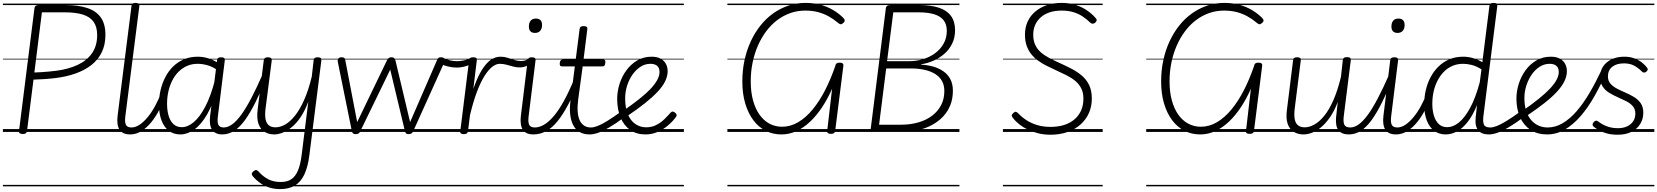

<svg xmlns="http://www.w3.org/2000/svg" viewBox="-20 -910 11428 1324"><path d="M137 14Q108 14 111 -6L218 -856Q220 -866 227 -870.5Q234 -875 248 -875H429Q521 -875 582.5 -854.5Q644 -834 675.5 -789Q707 -744 707 -670Q707 -601 681.5 -549Q656 -497 609.5 -461Q563 -425 500.5 -403Q438 -381 365 -372Q326 -367 286.5 -364.5Q247 -362 211 -361L166 -5Q164 5 157.5 9.5Q151 14 137 14ZM217 -410Q241 -411 266 -412.5Q291 -414 317 -416.5Q343 -419 368 -422Q452 -433 515.5 -462.5Q579 -492 614.5 -543Q650 -594 650 -668Q650 -725 625.5 -759.5Q601 -794 551.5 -809.5Q502 -825 427 -825H269ZM0 365H700V375H0ZM0 -20H700V0H0ZM0 -505H700V-500H0ZM0 -885H700V-875H0Z M877 17Q852 17 833.5 9Q815 1 804.5 -15Q794 -31 790.5 -55.5Q787 -80 791 -112L887 -871Q888 -881 894.5 -885.5Q901 -890 914 -890Q929 -890 935.5 -885Q942 -880 941 -869L845 -114Q839 -71 847.5 -51Q856 -31 887 -31Q896 -31 901 -23.5Q906 -16 904.5 -7Q903 2 896.5 9.5Q890 17 877 17ZM700 365H1001V375H700ZM700 -20H1001V0H700ZM700 -505H1001V-500H700ZM700 -885H1001V-875H700Z M877 17Q867 17 861.5 9.5Q856 2 857 -7Q858 -16 865.5 -23.5Q873 -31 887 -31Q914 -31 942 -49.5Q970 -68 997.5 -101Q1025 -134 1049 -178Q1073 -222 1093 -274Q1097 -284 1105 -285Q1113 -286 1120 -280.5Q1127 -275 1124 -265Q1106 -208 1080.5 -157Q1055 -106 1023 -67Q991 -28 954.5 -5.5Q918 17 877 17ZM1001 365V375ZM1001 -20V0ZM1001 -505V-500ZM1001 -885V-875Z M1223 17Q1178 17 1145 -7.5Q1112 -32 1094 -79Q1076 -126 1076 -191Q1076 -240 1087 -287.5Q1098 -335 1119.5 -377Q1141 -419 1173.5 -451Q1206 -483 1248.5 -501Q1291 -519 1344 -519Q1382 -519 1419 -507Q1456 -495 1491 -471L1486 -422Q1445 -451 1409.5 -460.5Q1374 -470 1343 -470Q1303 -470 1270 -455.5Q1237 -441 1211 -415Q1185 -389 1167.5 -354Q1150 -319 1141 -278.5Q1132 -238 1132 -194Q1132 -149 1142.5 -112.5Q1153 -76 1175.5 -54.5Q1198 -33 1234 -33Q1275 -33 1316.5 -68Q1358 -103 1396 -175.5Q1434 -248 1463 -360L1482 -308Q1450 -193 1408 -121Q1366 -49 1319 -16Q1272 17 1223 17ZM1513 17Q1489 17 1471 9Q1453 1 1442.5 -15Q1432 -31 1428.5 -55Q1425 -79 1429 -111L1477 -495Q1478 -506 1485 -510.5Q1492 -515 1505 -515Q1520 -515 1526 -509.5Q1532 -504 1530 -493L1483 -112Q1477 -70 1485.5 -50.5Q1494 -31 1523 -31Q1532 -31 1536.5 -23.5Q1541 -16 1540 -7Q1539 2 1532.5 9.5Q1526 17 1513 17ZM1001 365H1636V375H1001ZM1001 -20H1636V0H1001ZM1001 -505H1636V-500H1001ZM1001 -885H1636V-875H1001Z M1512 17Q1502 17 1496.5 9.5Q1491 2 1492 -7Q1493 -16 1500.5 -23.5Q1508 -31 1522 -31Q1551 -31 1581 -52.5Q1611 -74 1643.5 -118.5Q1676 -163 1713 -233.5Q1750 -304 1793 -402Q1798 -412 1806.5 -412Q1815 -412 1821.5 -405.5Q1828 -399 1824 -389Q1781 -284 1743 -207.5Q1705 -131 1669 -81.5Q1633 -32 1594.5 -7.5Q1556 17 1512 17ZM1636 365V375ZM1636 -20V0ZM1636 -505V-500ZM1636 -885V-875Z M1871 17Q1834 17 1805 -0.5Q1776 -18 1762.5 -56Q1749 -94 1757 -157L1799 -495Q1801 -506 1807.5 -510.5Q1814 -515 1827 -515Q1842 -515 1848.5 -510Q1855 -505 1854 -494L1811 -160Q1806 -118 1811 -89.5Q1816 -61 1833 -46.5Q1850 -32 1880 -32Q1912 -32 1946 -51Q1980 -70 2013.5 -111.5Q2047 -153 2077 -220Q2107 -287 2130 -382L2143 -496Q2144 -506 2150.5 -510.5Q2157 -515 2171 -515Q2186 -515 2191.5 -509.5Q2197 -504 2196 -493L2113 163Q2103 241 2079 292.5Q2055 344 2014 369Q1973 394 1912 394Q1871 394 1836.5 383Q1802 372 1774 352Q1746 332 1724 306Q1716 297 1716.5 288.5Q1717 280 1728 271Q1739 262 1746 262.5Q1753 263 1761 271Q1793 307 1829.5 326Q1866 345 1916 345Q1961 345 1989.5 325.5Q2018 306 2035 265Q2052 224 2060 160L2106 -209Q2082 -145 2052.5 -101.5Q2023 -58 1991 -32.5Q1959 -7 1928.5 5Q1898 17 1871 17ZM1636 365H2289V375H1636ZM1636 -20H2289V0H1636ZM1636 -505H2289V-500H1636ZM1636 -885H2289V-875H1636Z M2433 15Q2419 15 2413.5 9Q2408 3 2406 -7L2309 -486Q2307 -497 2313 -506Q2319 -515 2336 -515Q2348 -515 2354 -510.5Q2360 -506 2361 -495L2443 -68L2649 -495Q2655 -506 2661.5 -510.5Q2668 -515 2680 -515Q2692 -515 2698 -509.5Q2704 -504 2707 -493L2808 -68L2994 -496Q2998 -507 3004.5 -511.5Q3011 -516 3023 -515Q3040 -514 3045.5 -505Q3051 -496 3045 -483L2829 -4Q2825 4 2818 9.5Q2811 15 2798 15Q2785 15 2779.5 9Q2774 3 2772 -7L2671 -430L2464 -4Q2461 4 2453.5 9.5Q2446 15 2433 15ZM2249 365H3053V375H2249ZM2249 -20H3053V0H2249ZM2249 -505H3053V-500H2249ZM2249 -885H3053V-875H2249Z M3129 -444Q3100 -444 3069.5 -451.5Q3039 -459 3021 -469Q3013 -473 3012.5 -481Q3012 -489 3016.5 -497Q3021 -505 3027 -509Q3033 -513 3038 -510Q3058 -500 3083 -494Q3108 -488 3132 -488Q3152 -488 3179 -493.5Q3206 -499 3224 -511Q3232 -516 3237.5 -508.5Q3243 -501 3244.5 -491Q3246 -481 3240 -476Q3226 -466 3206.5 -458.5Q3187 -451 3166.5 -447.5Q3146 -444 3129 -444ZM3053 365V375ZM3053 -20V0ZM3053 -505V-500ZM3053 -885V-875Z M3178 15Q3165 15 3158.5 10.5Q3152 6 3154 -5L3215 -496Q3217 -506 3223.5 -510.5Q3230 -515 3243 -515Q3258 -515 3264 -510Q3270 -505 3268 -494L3244 -297Q3267 -363 3290.5 -406Q3314 -449 3338 -474Q3362 -499 3385.5 -509Q3409 -519 3431 -519Q3442 -519 3447 -511.5Q3452 -504 3451 -494Q3450 -484 3443.5 -477Q3437 -470 3426 -470Q3401 -470 3374 -449Q3347 -428 3320 -384.5Q3293 -341 3268 -274.5Q3243 -208 3221 -116L3207 -4Q3205 6 3198.5 10.5Q3192 15 3178 15ZM3053 365H3457V375H3053ZM3053 -20H3457V0H3053ZM3053 -505H3457V-500H3053ZM3053 -885H3457V-875H3053Z M3564 -445Q3541 -445 3517.5 -451.5Q3494 -458 3471.5 -464Q3449 -470 3425 -470Q3415 -470 3410 -477Q3405 -484 3405.5 -494Q3406 -504 3412.5 -511.5Q3419 -519 3431 -519Q3457 -519 3480.5 -511.5Q3504 -504 3527 -496.5Q3550 -489 3573 -489Q3586 -489 3599 -492.5Q3612 -496 3625 -503Q3633 -508 3639.5 -502.5Q3646 -497 3647.5 -488Q3649 -479 3641 -472Q3620 -457 3601 -451Q3582 -445 3564 -445ZM3457 365V375ZM3457 -20V0ZM3457 -505V-500ZM3457 -885V-875Z M3659 17Q3633 17 3614.5 9Q3596 1 3585.5 -15Q3575 -31 3571.5 -55.5Q3568 -80 3572 -112L3619 -496Q3621 -506 3627.5 -510.5Q3634 -515 3647 -515Q3662 -515 3668.5 -509.5Q3675 -504 3673 -494L3626 -114Q3620 -71 3628.5 -51Q3637 -31 3668 -31Q3678 -31 3682.5 -23.5Q3687 -16 3686 -7Q3685 2 3678 9.5Q3671 17 3659 17ZM3669 -683Q3649 -683 3638 -694Q3627 -705 3627 -727Q3627 -752 3639 -767Q3651 -782 3676 -782Q3696 -782 3707 -771Q3718 -760 3718 -737Q3718 -713 3705.5 -698Q3693 -683 3669 -683ZM3457 365H3782V375H3457ZM3457 -20H3782V0H3457ZM3457 -505H3782V-500H3457ZM3457 -885H3782V-875H3457Z M3658 17Q3648 17 3642.5 9.5Q3637 2 3638 -7Q3639 -16 3646.5 -23.5Q3654 -31 3668 -31Q3699 -31 3731.5 -50Q3764 -69 3798 -108.5Q3832 -148 3867.5 -212Q3903 -276 3940 -366Q3945 -376 3954 -376Q3963 -376 3969 -369.5Q3975 -363 3971 -352Q3934 -256 3897 -186.5Q3860 -117 3822.5 -71.5Q3785 -26 3744 -4.5Q3703 17 3658 17ZM3782 365V375ZM3782 -20V0ZM3782 -505V-500ZM3782 -885V-875Z M4046 17Q4005 17 3977 0.5Q3949 -16 3933 -46.5Q3917 -77 3912 -120Q3907 -163 3914 -217L3944 -452H3857Q3846 -452 3842.5 -458Q3839 -464 3840 -476Q3842 -489 3847 -494.5Q3852 -500 3862 -500H3950L3977 -711Q3978 -721 3984.5 -725.5Q3991 -730 4005 -730Q4019 -730 4025.5 -725Q4032 -720 4030 -709L4004 -500H4138Q4148 -500 4152 -494Q4156 -488 4154 -476Q4153 -463 4148 -457.5Q4143 -452 4132 -452H3998L3967 -223Q3961 -177 3963.5 -141.5Q3966 -106 3977 -81.5Q3988 -57 4007.5 -44Q4027 -31 4054 -31Q4065 -31 4069.5 -23.5Q4074 -16 4073.5 -7Q4073 2 4066 9.5Q4059 17 4046 17ZM3782 365H4170V375H3782ZM3782 -20H4170V0H3782ZM3782 -505H4170V-500H3782ZM3782 -885H4170V-875H3782Z M4046 17Q4036 17 4030.5 9.5Q4025 2 4026 -7Q4027 -16 4034.5 -23.5Q4042 -31 4056 -31Q4074 -31 4100.5 -41Q4127 -51 4167 -75.5Q4207 -100 4265 -142Q4273 -147 4280.5 -144.5Q4288 -142 4292 -134.5Q4296 -127 4295 -118Q4294 -109 4286 -102Q4224 -56 4179 -30Q4134 -4 4102.5 6.5Q4071 17 4046 17ZM4170 365V375ZM4170 -20V0ZM4170 -505V-500ZM4170 -885V-875Z M4431 17Q4368 17 4324.5 -14.5Q4281 -46 4258.5 -101.5Q4236 -157 4236 -228Q4236 -279 4252 -330.5Q4268 -382 4299 -424.5Q4330 -467 4374 -493Q4418 -519 4473 -519Q4512 -519 4536.5 -505Q4561 -491 4572.5 -468.5Q4584 -446 4584 -419Q4584 -385 4567 -350Q4550 -315 4515.5 -278Q4481 -241 4429 -199.5Q4377 -158 4306 -110L4278 -146Q4341 -190 4388 -227Q4435 -264 4466 -297Q4497 -330 4512.5 -359Q4528 -388 4528 -413Q4528 -442 4511.5 -456Q4495 -470 4465 -470Q4429 -470 4397.5 -450Q4366 -430 4342 -396Q4318 -362 4304.5 -319.5Q4291 -277 4291 -232Q4291 -163 4311 -118.5Q4331 -74 4364 -53Q4397 -32 4435 -32Q4475 -32 4506.5 -48.5Q4538 -65 4562.5 -89Q4587 -113 4604 -133Q4611 -141 4619.5 -140.5Q4628 -140 4635 -133Q4643 -127 4645.5 -119.5Q4648 -112 4641 -103Q4619 -73 4587 -45.5Q4555 -18 4515.5 -0.5Q4476 17 4431 17ZM4170 365H4696V375H4170ZM4170 -20H4696V0H4170ZM4170 -505H4696V-500H4170ZM4170 -885H4696V-875H4170Z M5368 17Q5309 17 5260 -8Q5211 -33 5175 -81Q5139 -129 5119 -196.5Q5099 -264 5099 -348Q5099 -425 5114 -494.5Q5129 -564 5157 -624.5Q5185 -685 5224 -734Q5263 -783 5311.5 -817.5Q5360 -852 5416.5 -871Q5473 -890 5535 -890Q5591 -890 5638.5 -877Q5686 -864 5725.5 -840.5Q5765 -817 5796 -786Q5805 -777 5805 -768Q5805 -759 5793 -750Q5783 -741 5775 -743Q5767 -745 5757 -754Q5726 -780 5692 -798.5Q5658 -817 5619 -827Q5580 -837 5533 -837Q5479 -837 5430.5 -820Q5382 -803 5340 -771.5Q5298 -740 5264.5 -695.5Q5231 -651 5207 -596.5Q5183 -542 5170 -479.5Q5157 -417 5157 -349Q5157 -275 5173 -217Q5189 -159 5218 -118.5Q5247 -78 5286.5 -57Q5326 -36 5373 -36Q5431 -36 5484.5 -67.5Q5538 -99 5585 -156.5Q5632 -214 5671 -290.5Q5710 -367 5741 -458Q5742 -468 5749 -473Q5756 -478 5770 -478Q5798 -478 5796 -458L5739 -6Q5738 3 5731 8Q5724 13 5710 13Q5681 13 5684 -6L5718 -298Q5687 -228 5649 -170.5Q5611 -113 5566.5 -71Q5522 -29 5472.5 -6Q5423 17 5368 17ZM4996 365H5871V375H4996ZM4996 -20H5871V0H4996ZM4996 -505H5871V-500H4996ZM4996 -885H5871V-875H4996Z M6008 0Q5981 0 5984 -19L6089 -856Q6092 -875 6120 -875H6320Q6399 -875 6454 -857Q6509 -839 6537.5 -800.5Q6566 -762 6566 -701Q6566 -650 6545.5 -608.5Q6525 -567 6490.5 -537.5Q6456 -508 6415 -490.5Q6374 -473 6333 -467L6332 -464Q6376 -462 6415 -451Q6454 -440 6485 -418.5Q6516 -397 6533.5 -364Q6551 -331 6551 -284Q6551 -230 6533.5 -185.5Q6516 -141 6483.5 -106.5Q6451 -72 6406.5 -48Q6362 -24 6308.5 -12Q6255 0 6194 0ZM6042 -50H6192Q6260 -50 6315 -66.5Q6370 -83 6409.5 -113.5Q6449 -144 6470.5 -186.5Q6492 -229 6492 -282Q6492 -323 6475.5 -352Q6459 -381 6428.5 -400Q6398 -419 6355.5 -428.5Q6313 -438 6261 -438H6091ZM6097 -488H6249Q6299 -488 6345.5 -502Q6392 -516 6429 -543.5Q6466 -571 6487.5 -610Q6509 -649 6509 -697Q6509 -743 6486.5 -771Q6464 -799 6421 -812Q6378 -825 6315 -825H6140ZM5871 365H6596V375H5871ZM5871 -20H6596V0H5871ZM5871 -505H6596V-500H5871ZM5871 -885H6596V-875H5871Z M7224 19Q7180 19 7140.5 9.5Q7101 0 7068 -16Q7035 -32 7008.5 -53Q6982 -74 6964 -98Q6956 -108 6957 -115Q6958 -122 6968 -131Q6978 -140 6985 -139Q6992 -138 7002 -128Q7025 -103 7058 -81.5Q7091 -60 7132.5 -47.5Q7174 -35 7224 -35Q7276 -35 7317.5 -48Q7359 -61 7389 -86.5Q7419 -112 7435 -148Q7451 -184 7451 -230Q7451 -271 7436.5 -300Q7422 -329 7396 -351Q7370 -373 7335.5 -390.5Q7301 -408 7261 -426Q7228 -441 7197 -456.5Q7166 -472 7139 -491.5Q7112 -511 7091.5 -536.5Q7071 -562 7059.5 -595Q7048 -628 7048 -671Q7048 -722 7067 -762.5Q7086 -803 7120.5 -831.5Q7155 -860 7201 -875Q7247 -890 7301 -890Q7353 -890 7396 -876.5Q7439 -863 7474 -839.5Q7509 -816 7535 -786Q7543 -778 7542.5 -770.5Q7542 -763 7533 -754Q7524 -747 7516 -746.5Q7508 -746 7499 -753Q7474 -778 7445 -797Q7416 -816 7381 -826.5Q7346 -837 7301 -837Q7256 -837 7220 -825.5Q7184 -814 7158.5 -792Q7133 -770 7119 -739.5Q7105 -709 7105 -671Q7105 -630 7118.5 -601Q7132 -572 7156 -550.5Q7180 -529 7213 -511.5Q7246 -494 7284 -477Q7326 -458 7366 -437.5Q7406 -417 7438.5 -390Q7471 -363 7490 -324.5Q7509 -286 7509 -231Q7509 -175 7488.5 -129.5Q7468 -84 7430 -50.5Q7392 -17 7339.5 1Q7287 19 7224 19ZM6896 365H7584V375H6896ZM6896 -20H7584V0H6896ZM6896 -505H7584V-500H6896ZM6896 -885H7584V-875H6896Z M8256 17Q8197 17 8148 -8Q8099 -33 8063 -81Q8027 -129 8007 -196.5Q7987 -264 7987 -348Q7987 -425 8002 -494.5Q8017 -564 8045 -624.5Q8073 -685 8112 -734Q8151 -783 8199.5 -817.5Q8248 -852 8304.5 -871Q8361 -890 8423 -890Q8479 -890 8526.5 -877Q8574 -864 8613.5 -840.5Q8653 -817 8684 -786Q8693 -777 8693 -768Q8693 -759 8681 -750Q8671 -741 8663 -743Q8655 -745 8645 -754Q8614 -780 8580 -798.5Q8546 -817 8507 -827Q8468 -837 8421 -837Q8367 -837 8318.5 -820Q8270 -803 8228 -771.5Q8186 -740 8152.5 -695.5Q8119 -651 8095 -596.5Q8071 -542 8058 -479.5Q8045 -417 8045 -349Q8045 -275 8061 -217Q8077 -159 8106 -118.5Q8135 -78 8174.5 -57Q8214 -36 8261 -36Q8319 -36 8372.5 -67.5Q8426 -99 8473 -156.5Q8520 -214 8559 -290.5Q8598 -367 8629 -458Q8630 -468 8637 -473Q8644 -478 8658 -478Q8686 -478 8684 -458L8627 -6Q8626 3 8619 8Q8612 13 8598 13Q8569 13 8572 -6L8606 -298Q8575 -228 8537 -170.5Q8499 -113 8454.5 -71Q8410 -29 8360.5 -6Q8311 17 8256 17ZM7884 365H8759V375H7884ZM7884 -20H8759V0H7884ZM7884 -505H8759V-500H7884ZM7884 -885H8759V-875H7884Z M8969 17Q8931 17 8902 -0.5Q8873 -18 8859.5 -56Q8846 -94 8855 -157L8897 -495Q8898 -506 8904.5 -510.5Q8911 -515 8924 -515Q8939 -515 8945.5 -510Q8952 -505 8950 -494L8908 -160Q8903 -118 8908 -89.5Q8913 -61 8930 -46.5Q8947 -32 8978 -32Q9009 -32 9043.5 -51Q9078 -70 9111.5 -111Q9145 -152 9174.5 -218.5Q9204 -285 9227 -380L9240 -497Q9242 -508 9248.5 -512Q9255 -516 9269 -516Q9283 -516 9289.5 -511.5Q9296 -507 9295 -496L9247 -114Q9241 -70 9250 -50.5Q9259 -31 9291 -31Q9300 -31 9304.5 -23.5Q9309 -16 9308 -7Q9307 2 9300.5 9.5Q9294 17 9281 17Q9257 17 9239 10Q9221 3 9210 -11.5Q9199 -26 9195 -47.5Q9191 -69 9193 -98L9205 -207Q9181 -144 9151 -101Q9121 -58 9089.5 -32Q9058 -6 9027 5.5Q8996 17 8969 17ZM8759 365H9405V375H8759ZM8759 -20H9405V0H8759ZM8759 -505H9405V-500H8759ZM8759 -885H9405V-875H8759Z M9281 17Q9271 17 9265.5 9.5Q9260 2 9261 -7Q9262 -16 9269.5 -23.5Q9277 -31 9291 -31Q9320 -31 9350 -52.5Q9380 -74 9412.5 -118.5Q9445 -163 9482 -233.5Q9519 -304 9562 -402Q9567 -412 9575.5 -412Q9584 -412 9590.5 -405.5Q9597 -399 9593 -389Q9550 -284 9512 -207.5Q9474 -131 9438 -81.5Q9402 -32 9363.5 -7.5Q9325 17 9281 17ZM9405 365V375ZM9405 -20V0ZM9405 -505V-500ZM9405 -885V-875Z M9607 17Q9581 17 9562.5 9Q9544 1 9533.5 -15Q9523 -31 9519.5 -55.5Q9516 -80 9520 -112L9567 -496Q9569 -506 9575.5 -510.5Q9582 -515 9595 -515Q9610 -515 9616.5 -509.5Q9623 -504 9621 -494L9574 -114Q9568 -71 9576.5 -51Q9585 -31 9616 -31Q9626 -31 9630.5 -23.5Q9635 -16 9634 -7Q9633 2 9626 9.5Q9619 17 9607 17ZM9617 -683Q9597 -683 9586 -694Q9575 -705 9575 -727Q9575 -752 9587 -767Q9599 -782 9624 -782Q9644 -782 9655 -771Q9666 -760 9666 -737Q9666 -713 9653.5 -698Q9641 -683 9617 -683ZM9405 365H9730V375H9405ZM9405 -20H9730V0H9405ZM9405 -505H9730V-500H9405ZM9405 -885H9730V-875H9405Z M9606 17Q9596 17 9590.5 9.5Q9585 2 9586 -7Q9587 -16 9594.5 -23.5Q9602 -31 9616 -31Q9643 -31 9671 -49.5Q9699 -68 9726.5 -101Q9754 -134 9778 -178Q9802 -222 9822 -274Q9826 -284 9834 -285Q9842 -286 9849 -280.5Q9856 -275 9853 -265Q9835 -208 9809.5 -157Q9784 -106 9752 -67Q9720 -28 9683.5 -5.5Q9647 17 9606 17ZM9730 365V375ZM9730 -20V0ZM9730 -505V-500ZM9730 -885V-875Z M9949 17Q9904 17 9870.5 -7.5Q9837 -32 9819 -79Q9801 -126 9801 -191Q9801 -240 9812 -288Q9823 -336 9845 -377.5Q9867 -419 9899.5 -451Q9932 -483 9974.5 -501Q10017 -519 10070 -519Q10104 -519 10137 -509.5Q10170 -500 10202 -481L10251 -871Q10253 -881 10259.5 -885.5Q10266 -890 10280 -890Q10295 -890 10300.5 -884.5Q10306 -879 10305 -868L10210 -115Q10204 -72 10212.5 -51.5Q10221 -31 10256 -31Q10264 -31 10268 -23.5Q10272 -16 10271 -7Q10270 2 10264 9.5Q10258 17 10247 17Q10221 17 10203 10Q10185 3 10173.5 -11.5Q10162 -26 10157.5 -47.5Q10153 -69 10156 -99L10165 -185Q10135 -112 10099.5 -67.5Q10064 -23 10026 -3Q9988 17 9949 17ZM9960 -33Q10000 -33 10040 -65Q10080 -97 10117.5 -165.5Q10155 -234 10184 -342L10196 -432Q10159 -455 10127.5 -462.5Q10096 -470 10069 -470Q10029 -470 9995.5 -455.5Q9962 -441 9936.5 -415Q9911 -389 9893 -354Q9875 -319 9866 -278.5Q9857 -238 9857 -194Q9857 -149 9868 -112.5Q9879 -76 9901.5 -54.5Q9924 -33 9960 -33ZM9730 365H10371V375H9730ZM9730 -20H10371V0H9730ZM9730 -505H10371V-500H9730ZM9730 -885H10371V-875H9730Z M10247 17Q10237 17 10231.5 9.5Q10226 2 10227 -7Q10228 -16 10235.5 -23.5Q10243 -31 10257 -31Q10275 -31 10301.5 -41Q10328 -51 10368 -75.5Q10408 -100 10466 -142Q10474 -147 10481.5 -144.5Q10489 -142 10493 -134.5Q10497 -127 10496 -118Q10495 -109 10487 -102Q10425 -56 10380 -30Q10335 -4 10303.5 6.5Q10272 17 10247 17ZM10371 365V375ZM10371 -20V0ZM10371 -505V-500ZM10371 -885V-875Z M10481 -147Q10543 -190 10589.5 -227.5Q10636 -265 10667 -297.5Q10698 -330 10713.5 -359Q10729 -388 10729 -413Q10729 -442 10712.5 -456Q10696 -470 10666 -470Q10630 -470 10598 -450Q10566 -430 10542.5 -396Q10519 -362 10505.5 -320Q10492 -278 10492 -234Q10492 -181 10505 -143Q10518 -105 10540.5 -80Q10563 -55 10591.5 -43Q10620 -31 10652 -31Q10662 -31 10666.5 -23.5Q10671 -16 10670.5 -7Q10670 2 10664.5 9.5Q10659 17 10649 17Q10581 17 10534 -14.5Q10487 -46 10462 -101.5Q10437 -157 10437 -230Q10437 -280 10453 -331.5Q10469 -383 10500 -425.5Q10531 -468 10575 -493.5Q10619 -519 10674 -519Q10713 -519 10737.5 -505Q10762 -491 10773.5 -468.5Q10785 -446 10785 -419Q10785 -385 10768 -350Q10751 -315 10717 -278Q10683 -241 10631 -200Q10579 -159 10508 -111ZM10371 365H10859V375H10371ZM10371 -20H10859V0H10371ZM10371 -505H10859V-500H10371ZM10371 -885H10859V-875H10371Z M10648 17Q10639 17 10634.5 10Q10630 3 10630.5 -7Q10631 -17 10636.5 -24Q10642 -31 10652 -31Q10706 -31 10756 -60.5Q10806 -90 10852 -143Q10898 -196 10941 -269Q10984 -342 11025 -429Q11029 -438 11039 -438Q11049 -438 11056.5 -432.5Q11064 -427 11060 -418Q11020 -326 10975 -246.5Q10930 -167 10878.5 -108Q10827 -49 10770 -16Q10713 17 10648 17ZM10859 365H10909V375H10859ZM10859 -20H10909V0H10859ZM10859 -505H10909V-500H10859ZM10859 -885H10909V-875H10859Z M11136 19Q11094 19 11062 10.5Q11030 2 11007.5 -11Q10985 -24 10970 -36Q10962 -43 10962 -51Q10962 -59 10970 -68Q10978 -77 10985 -78Q10992 -79 11002 -72Q11028 -51 11062 -38.5Q11096 -26 11137 -26Q11173 -26 11200 -38.5Q11227 -51 11242 -73.5Q11257 -96 11257 -127Q11257 -158 11239.5 -178Q11222 -198 11194.5 -212Q11167 -226 11136 -239.5Q11105 -253 11077 -270Q11049 -287 11031.5 -313.5Q11014 -340 11014 -380Q11014 -421 11035 -452Q11056 -483 11093.5 -501Q11131 -519 11181 -519Q11220 -519 11250.5 -507.5Q11281 -496 11303 -478.5Q11325 -461 11337 -444Q11344 -436 11342.5 -429.5Q11341 -423 11332 -415Q11324 -409 11316.5 -409.5Q11309 -410 11302 -417Q11275 -444 11246.5 -458.5Q11218 -473 11178 -473Q11128 -473 11098 -449.5Q11068 -426 11068 -383Q11068 -353 11085.5 -333Q11103 -313 11131 -298.5Q11159 -284 11190.5 -270.5Q11222 -257 11249.5 -240Q11277 -223 11294.5 -197.5Q11312 -172 11312 -133Q11312 -90 11291 -55.5Q11270 -21 11230.5 -1Q11191 19 11136 19ZM10909 365H11388V375H10909ZM10909 -20H11388V0H10909ZM10909 -505H11388V-500H10909ZM10909 -885H11388V-875H10909Z"/></svg>

Font: Playwrite GB S Guides
Style: Italic
Weight: 400
Italic angle: -7.01216°
Designer: Veronika Burian, José Scaglione
Foundry: TypeTogether
Version: Version 1.002